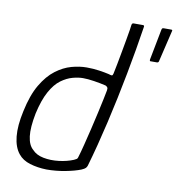

<svg xmlns="http://www.w3.org/2000/svg" viewBox="-80 -779 797 861"><g transform="rotate(10 318.0 -348.5)"><path d="M41 -230Q57 -306 85 -353.5Q113 -401 147.5 -427Q182 -453 218 -463Q254 -473 287 -473Q317 -473 344 -469Q371 -465 388 -461Q400 -457 404 -457.5Q408 -458 410 -467Q414 -485 419 -511.5Q424 -538 429.5 -568Q435 -598 440 -626Q445 -654 448 -673Q451 -692 451 -695Q452 -701 454.5 -702.5Q457 -704 460 -704H502Q505 -704 506.5 -703Q508 -702 508 -698Q500 -646 490.5 -590.5Q481 -535 470 -477.5Q459 -420 447 -362.5Q435 -305 422 -249Q409 -193 395.5 -140.5Q382 -88 368 -40Q366 -34 361.5 -29Q357 -24 343 -18Q315 -7 273 1Q231 9 188 9Q147 8 112.5 -2.5Q78 -13 59 -37Q36 -65 31 -113.5Q26 -162 41 -230ZM97 -230Q84 -164 89 -124.5Q94 -85 115 -67Q133 -47 166 -40.5Q199 -34 236 -38.5Q273 -43 302 -55Q309 -58 313.5 -61Q318 -64 319 -69Q327 -95 336 -131Q345 -167 354.5 -206.5Q364 -246 372 -282.5Q380 -319 386 -347Q392 -375 394 -387Q396 -397 392.5 -401.5Q389 -406 384 -408Q359 -414 330 -418.5Q301 -423 279 -423Q258 -423 232 -416Q206 -409 180 -390Q154 -371 132.5 -332Q111 -293 97 -230ZM563 -550Q561 -550 560.5 -551.5Q560 -553 560 -557L587 -697Q588 -702 590 -704Q592 -706 596 -706H630Q635 -706 635.5 -704Q636 -702 635 -699L601 -556Q600 -553 598 -551.5Q596 -550 592 -550Z"/></g></svg>

Font: Glory Light
Style: Italic
Weight: 300
Italic angle: -12°
Version: Version 1.011